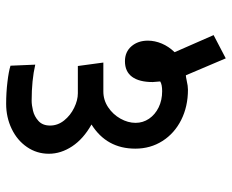

<svg xmlns="http://www.w3.org/2000/svg" viewBox="-86 -574 772 640"><g transform="rotate(-90 300.0 -254.0)"><path d="M350.5 -17.5Q333.5 -13.5 321 -13.5Q265 -13.5 220.2 -36Q175.5 -58.5 150 -98.5Q124.5 -138.5 124.5 -189Q124.5 -284.5 205 -335Q157 -362 132.2 -399.5Q107.5 -437 107.5 -477Q107.5 -517.5 130 -550.2Q152.5 -583 190.8 -601.2Q229 -619.5 274 -619.5Q311 -619.5 346.8 -615.2Q382.5 -611 401 -605L404.5 -522.5Q352.5 -534.5 284 -534.5Q270 -534.5 251 -530Q232 -525.5 216.8 -511.8Q201.5 -498 201.5 -473Q201.5 -447.5 218.5 -426.2Q235.5 -405 260.8 -392.8Q286 -380.5 309 -380.5H400L411.5 -295.5H315Q286.5 -295.5 262.5 -279.5Q238.5 -263.5 224.5 -238.5Q210.5 -213.5 210.5 -188Q210.5 -163.5 224.2 -143.2Q238 -123 262 -111.2Q286 -99.5 316 -99.5Q338.5 -99.5 348.5 -106L346.5 -131Q346.5 -176 364 -199.8Q381.5 -223.5 416 -223.5Q447 -223.5 465.8 -201.8Q484.5 -180 484.5 -147Q484.5 -124 474.8 -100.8Q465 -77.5 446 -58L503 72L425.5 112.5L369 -20.5Q364.5 -20.5 350.5 -17.5Z"/></g></svg>

Font: JuliaMono SemiBold
Style: Regular
Weight: 600
Monospace: yes
Designer: cormullion
Foundry: corm
Version: Version 0.055; ttfautohint (v1.8.4)